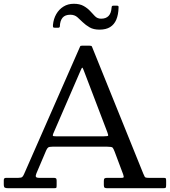

<svg xmlns="http://www.w3.org/2000/svg" viewBox="-20 -997 900 1017"><path d="M408 -626Q413.5 -639 416 -638.5Q418.5 -638 424 -623L548 -298Q554 -282 553 -278.5Q552 -275 529 -275H276Q262.5 -275 260.5 -277.5Q258.5 -280 262 -289ZM0 -21Q0 -6 5.5 -3Q11 0 25 0H264Q276 0 278 -2Q280 -4 280 -16V-40Q280 -49.5 276.5 -52.2Q273 -55 264 -55H188.5Q172 -55 170 -61Q168 -67 173 -79L224.5 -200Q229.5 -211.5 235.2 -215.8Q241 -220 258 -220H548Q572 -220 576.5 -215Q581 -210 587.5 -193L632.5 -73Q635 -66 635.5 -60.5Q636 -55 624 -55H548Q538.5 -55 534.2 -52.2Q530 -49.5 530 -39V-16Q530 -5 534.8 -2.5Q539.5 0 549 0H844Q855.5 0 857.8 -3Q860 -6 860 -17.5V-39.5Q860 -49.5 858 -52.2Q856 -55 846 -55H767Q750 -55 747 -60Q744 -65 739 -77L467.5 -749Q466 -753 463.2 -754Q460.5 -755 454.5 -755H414.5Q409.5 -755 407.5 -754.2Q405.5 -753.5 404 -750L107.5 -75Q103 -64.5 98 -59.8Q93 -55 77 -55H14Q6 -55 3 -52.2Q0 -49.5 0 -42ZM507 -840Q541.5 -840 563.2 -853.5Q585 -867 596 -893Q607 -919 608 -956Q608.5 -962 607 -964.5Q605.5 -967 598.5 -967H582Q575 -967 573.2 -964.5Q571.5 -962 571 -956Q567 -898 515.5 -898Q495.5 -898 482.5 -911.8Q469.5 -925.5 458.5 -937.5Q444 -953.5 423.2 -965.2Q402.5 -977 371 -977Q340 -977 316.2 -962.2Q292.5 -947.5 278 -922.2Q263.5 -897 260.5 -865Q260 -857.5 261.2 -853.8Q262.5 -850 271 -850H287Q296.5 -850 297 -857Q298 -887 311.2 -903Q324.5 -919 352.5 -919Q375 -919 390.2 -905.5Q405.5 -892 418 -879.5Q434 -864 454.8 -852Q475.5 -840 507 -840Z"/></svg>

Font: Besley
Style: Regular
Weight: 400
Designer: Owen Earl
Foundry: indestructible type*
Version: Version 4.000